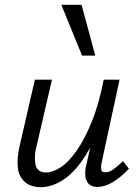

<svg xmlns="http://www.w3.org/2000/svg" viewBox="-20 -772 583 798"><path d="M384 5Q370 5 359.5 0Q349 -5 342.5 -16Q336 -27 335 -37Q334 -47 334 -51Q334 -64 337 -79L355 -158Q336 -124 316 -97Q276 -43 233 -18.5Q190 6 149 6Q126 6 105.5 -2Q85 -10 71 -29.5Q57 -49 55 -69Q53 -89 53 -98Q53 -126 61 -163L125 -441H196L133 -169Q126 -142 125.5 -129.5Q125 -117 125 -113Q125 -97 128.5 -84Q132 -71 143 -63Q154 -55 171 -55Q199 -55 232 -76.5Q265 -98 298 -145Q331 -192 361 -265Q391 -338 411 -441H477L403 -99Q400 -85 400 -76Q400 -70 402 -63Q404 -56 419 -56Q434 -56 451 -68Q468 -80 491 -102L516 -71Q481 -34 448 -14.5Q415 5 384 5ZM321 -541 235 -752H319L376 -541Z"/></svg>

Font: Isabella Sans
Style: Italic
Weight: 400
Italic angle: -12°
Designer: Christian Thalmann (Catharsis Fonts), Cristiano Sobral
Foundry: The Isabella Sans Project Authors
Version: Version 2.026; ttfautohint (v1.8.4.7-5d5b-dirty)